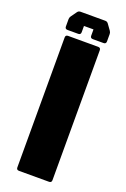

<svg xmlns="http://www.w3.org/2000/svg" viewBox="-153 -842 585 891"><g transform="rotate(20 140.0 -396.0)"><path d="M66 0Q53.5 0 53.5 -12.5V-654Q53.5 -666.5 66 -666.5H214.5Q227 -666.5 227 -654V-12.5Q227 0 214.5 0ZM82 -791.5H204Q213.5 -791.5 219 -784L239.5 -755.5Q244.5 -748.5 244.5 -740.5V-704Q244.5 -691.5 232 -691.5H179Q166.5 -691.5 166.5 -704V-735H119.5V-704Q119.5 -691.5 107 -691.5H54Q41.5 -691.5 41.5 -704V-740.5Q41.5 -748.5 46.5 -755.5L67 -784Q72.5 -791.5 82 -791.5Z"/></g></svg>

Font: Jaro 24pt
Style: Regular
Weight: 400
Designer: Agyei Archer, Celine Hurka, Mirko Velimirović
Version: Version 1.000